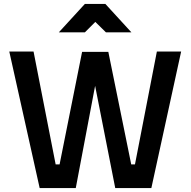

<svg xmlns="http://www.w3.org/2000/svg" viewBox="-20 -953 967 973"><path d="M150 -692 262 -120H282L396 -690H529L645 -120H664L775 -692H898L747 0H564L462 -518L364 0H181L27 -692ZM410 -933H514L646 -789H517L463 -842L410 -789H278Z"/></svg>

Font: Panefresco 800wt
Style: Regular
Weight: 800
Designer: Campivisivi
Foundry: Campivisivi & Chank Co
Version: Version 1.001